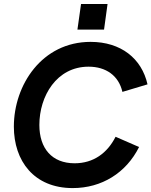

<svg xmlns="http://www.w3.org/2000/svg" viewBox="-20 -921 754 956"><path d="M342 15.5C486.5 15.5 608 -60 672.5 -189L555.5 -240C514.5 -159 445.5 -108 351.5 -108C239 -108 176 -181.5 176 -299C176 -442.5 262 -589 421 -589C507.5 -589 571 -544.5 589.5 -463.5L714.5 -501C685.5 -630 582 -712.5 431 -712.5C189 -712.5 49 -498 49 -290.5C49 -120 149 15.5 342 15.5ZM365.5 -773.5H498L515.5 -901H383.5Z"/></svg>

Font: HK Grotesk
Style: Bold Italic
Weight: 700
Italic angle: -16°
Designer: Alfredo Marco Pradil
Foundry: Hanken Design Co.
Version: Version 3.001;FEAKit 1.0